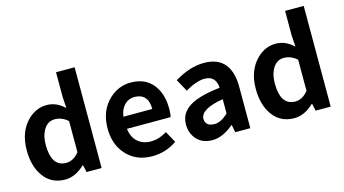

<svg xmlns="http://www.w3.org/2000/svg" viewBox="-88 -1127 2633 1469"><g transform="rotate(-15 1229.0 -392.0)"><path d="M276.4 13.7Q152.3 13.7 90.8 -92.8Q46.9 -168 46.9 -279.3Q46.9 -426.8 135.7 -512.7Q200.2 -574.2 282.2 -574.2Q353.5 -574.2 412.1 -523.4Q418 -517.6 423.8 -512.7L418 -600.6V-797.9H565.4V0H446.3L433.6 -57.6H430.7Q357.4 12.7 276.4 13.7ZM314.5 -107.4Q374 -108.4 418 -165V-411.1Q371.1 -453.1 314.5 -453.1Q251 -453.1 218.8 -385.7Q198.2 -342.8 198.2 -281.2Q198.2 -117.2 302.7 -108.4Q308.6 -107.4 314.5 -107.4Z M965.8 13.7Q834 13.7 755.9 -77.1Q687.5 -157.2 687.5 -279.3Q687.5 -422.9 781.2 -508.8Q854.5 -574.2 948.2 -574.2Q1087.9 -574.2 1148.4 -460Q1182.6 -394.5 1182.6 -305.7Q1182.6 -261.7 1175.8 -239.3H830.1Q842.8 -136.7 927.7 -107.4Q954.1 -98.6 985.4 -98.6Q1049.8 -99.6 1111.3 -137.7L1161.1 -47.9Q1072.3 13.7 965.8 13.7ZM828.1 -335.9H1056.6Q1056.6 -444.3 972.7 -458Q961.9 -460 950.2 -460Q882.8 -460 847.7 -398.4Q833 -371.1 828.1 -335.9Z M1440.4 13.7Q1347.7 13.7 1301.8 -56.6Q1274.4 -98.6 1274.4 -152.3Q1274.4 -269.5 1408.2 -319.3Q1480.5 -346.7 1596.7 -359.4Q1590.8 -455.1 1502 -456.1Q1437.5 -455.1 1347.7 -403.3L1294.9 -500Q1416 -574.2 1528.3 -574.2Q1715.8 -574.2 1740.2 -382.8Q1743.2 -356.4 1743.2 -327.1V0H1624L1612.3 -59.6H1609.4Q1523.4 13.7 1440.4 13.7ZM1488.3 -100.6Q1542 -101.6 1596.7 -156.2V-268.6Q1420.9 -240.2 1415 -164.1Q1415 -106.4 1476.6 -101.6Q1482.4 -100.6 1488.3 -100.6Z M2090.8 13.7Q1966.8 13.7 1905.3 -92.8Q1861.3 -168 1861.3 -279.3Q1861.3 -426.8 1950.2 -512.7Q2014.6 -574.2 2096.7 -574.2Q2168 -574.2 2226.6 -523.4Q2232.4 -517.6 2238.3 -512.7L2232.4 -600.6V-797.9H2379.9V0H2260.7L2248 -57.6H2245.1Q2171.9 12.7 2090.8 13.7ZM2128.9 -107.4Q2188.5 -108.4 2232.4 -165V-411.1Q2185.5 -453.1 2128.9 -453.1Q2065.4 -453.1 2033.2 -385.7Q2012.7 -342.8 2012.7 -281.2Q2012.7 -117.2 2117.2 -108.4Q2123 -107.4 2128.9 -107.4Z"/></g></svg>

Font: Taipei Sans TC Beta
Style: Bold
Weight: 700
Designer: JT Foundry
Foundry: JT Foundry
Version: Version 1.000